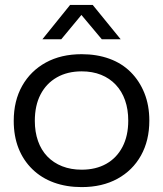

<svg xmlns="http://www.w3.org/2000/svg" viewBox="-20 -754 665 783"><path d="M313 9Q251 9 200 -9.5Q149 -28 112 -64Q75 -100 55.5 -149.5Q36 -199 36 -261Q36 -343 70.5 -404Q105 -465 167 -499Q229 -533 313 -533Q375 -533 426 -514.5Q477 -496 513 -460Q549 -424 569 -374Q589 -324 589 -262Q589 -181 555 -120Q521 -59 459 -25Q397 9 313 9ZM313 -62Q371 -62 413.5 -86Q456 -110 479.5 -155Q503 -200 503 -262Q503 -308 490 -345Q477 -382 452 -408.5Q427 -435 392 -449Q357 -463 313 -463Q255 -463 212 -438.5Q169 -414 145.5 -369Q122 -324 122 -261Q122 -216 135 -179Q148 -142 173 -116Q198 -90 233.5 -76Q269 -62 313 -62ZM153 -594 266 -734H358L472 -594H395L312 -693L230 -594Z"/></svg>

Font: Mona Sans SemiExpanded
Style: Regular
Weight: 400
Width: 6
Designer: Deni Anggara
Foundry: GitHub
Version: Version 2.000